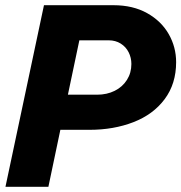

<svg xmlns="http://www.w3.org/2000/svg" viewBox="-20 -718 697 738"><path d="M149 -698H416Q491 -698 545.5 -667.5Q600 -637 628.5 -587Q657 -537 657 -479Q657 -396 613 -337Q569 -278 493 -248.5Q417 -219 324 -219H212L166 0H1ZM353 -354Q391 -354 421 -369Q451 -384 468 -411Q485 -438 485 -472Q485 -496 474.5 -517Q464 -538 444 -550.5Q424 -563 398 -563H285L241 -354Z"/></svg>

Font: Azeret Mono
Style: Bold Italic
Weight: 700
Italic angle: -12°
Designer: Martin Vácha
Foundry: Displaay
Version: Version 1.000; Glyphs 3.0.3, build 3074